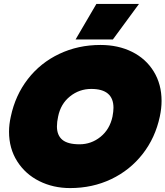

<svg xmlns="http://www.w3.org/2000/svg" viewBox="-20 -943 843 978"><path d="M471 -923H688L555 -742H365ZM26 -272Q26 -309 35 -349Q58 -458 122 -540.5Q186 -623 282 -668.5Q378 -714 492 -714Q582 -714 652.5 -679Q723 -644 763 -579Q803 -514 803 -429Q803 -391 794 -349Q771 -241 706.5 -158.5Q642 -76 546.5 -30.5Q451 15 337 15Q251 15 180 -20.5Q109 -56 67.5 -121.5Q26 -187 26 -272ZM553 -349Q558 -376 558 -394Q558 -490 445 -490Q384 -490 336.5 -452Q289 -414 276 -349Q270 -322 270 -299Q270 -254 297.5 -231Q325 -208 385 -208Q445 -208 492 -246Q539 -284 553 -349Z"/></svg>

Font: Prompt Black
Style: Italic
Weight: 900
Italic angle: -12°
Designer: Katatrad Team
Foundry: CadsonDemak
Version: Version 1.001